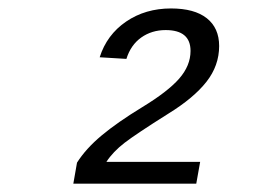

<svg xmlns="http://www.w3.org/2000/svg" viewBox="-20 -714 640 459"><path d="M155.3 -274.9 164.1 -325.2Q185.5 -358.9 222.9 -390.1Q260.3 -421.4 320.3 -458Q381.3 -495.1 408.4 -526.1Q435.5 -557.1 435.5 -592.3Q435.5 -642.1 376 -642.1Q342.8 -642.1 317.6 -624.3Q292.5 -606.4 282.2 -573.2L218.3 -577.1Q235.4 -630.9 281.5 -662.4Q327.6 -693.8 388.7 -693.8Q444.8 -693.8 474.4 -670.4Q503.9 -647 503.9 -604Q503.9 -557.1 473.4 -518.3Q442.9 -479.5 381.8 -441.9Q305.7 -394 277.8 -372.6Q250 -351.1 234.4 -327.1H458.5L449.2 -274.9Z"/></svg>

Font: Cousine
Style: Italic
Weight: 400
Italic angle: -12°
Monospace: yes
Designer: Steve Matteson
Foundry: Monotype Imaging Inc.
Version: Version 1.21